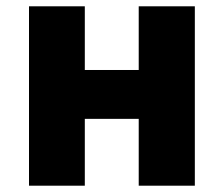

<svg xmlns="http://www.w3.org/2000/svg" viewBox="-20 -589 709 609"><path d="M72 0H249V-212H420V0H598V-569H420V-367H249V-569H72Z"/></svg>

Font: Noto Sans CJK KR Black
Style: Regular
Weight: 900
Designer: Ryoko NISHIZUKA (kana & ideographs); Paul D. Hunt (Latin, Greek & Cyrillic); Wenlong ZHANG (bopomofo); Sandoll Communica
Foundry: Adobe Systems Incorporated
Version: Version 1.004;PS 1.004;hotconv 1.0.82;makeotf.lib2.5.63406